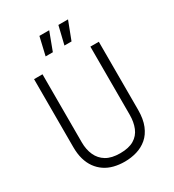

<svg xmlns="http://www.w3.org/2000/svg" viewBox="-206 -976 1000 1104"><g transform="rotate(-30 294.0 -424.0)"><path d="M295 12Q257 12 223.5 3.5Q190 -5 163.5 -23Q137 -41 118 -67.5Q99 -94 89 -129Q79 -164 79 -209V-660H135V-208Q135 -160 152 -122.5Q169 -85 204 -64Q239 -43 296 -43Q353 -43 387.5 -63.5Q422 -84 437.5 -121.5Q453 -159 453 -208V-660H509V-209Q509 -147 491.5 -104.5Q474 -62 444 -36.5Q414 -11 375.5 0.5Q337 12 295 12ZM250 -740H202L230 -860H295ZM374 -740H327L356 -860H420Z"/></g></svg>

Font: Bricolage Grotesque SemiCondensed ExtraLight
Style: Regular
Weight: 250
Width: 4
Designer: Mathieu Triay
Foundry: Atelier Triay
Version: Version 1.000;gftools[0.9.30]